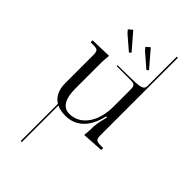

<svg xmlns="http://www.w3.org/2000/svg" viewBox="-332 -843 1241 1241"><g transform="rotate(45 288.0 -222.5)"><path d="M156 -696 129 -673 146 -653 240 -572 253 -583ZM316 -696 289 -673 306 -653 400 -572 413 -583ZM559 0V-18H542C494 -18 488 -23 488 -71V-445V-772H478V-506V-505.9C478 -460 440.4 -465 246 -462V-454H364C412 -454 417 -449 417 -401V-254C417 -116 349 -19 248 -19C190 -19 160 -68 160 -161V-405C160 -423 162 -438 164 -458V-466L18 -462V-444H35C83 -444 89 -439 89 -391V-143C89 -81 109.8 -37 150 -13V327H160V-7.7C181.6 2.7 208 8 239 8C322 8 398.5 -43 428 -176H436V-172C431.5 -155.5 417 -97 417 -72V-56C417 -38 415 -19 413 1V9Z"/></g></svg>

Font: FoglihtenNo04
Style: Regular
Weight: 500
Designer: gluk (gluksza@wp.pl)
Foundry: gluk (gluksza@wp.pl)
Version: Version 0.70